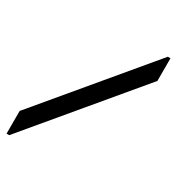

<svg xmlns="http://www.w3.org/2000/svg" viewBox="-172 -829 866 939"><g transform="rotate(30 260.5 -360.0)"><path d="M6 -128 501 -720H516V-592L21 0H6Z"/></g></svg>

Font: Orbitron
Style: Regular
Weight: 500
Designer: Matt McInerney
Foundry: Matt McInerney
Version: 1.000